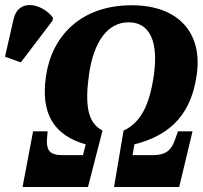

<svg xmlns="http://www.w3.org/2000/svg" viewBox="-145 -746 808 766"><path d="M-62 -497 65 -664 66 -676C22 -733 -72 -754 -91 -669L-125 -520ZM-55 0H206L264 -225C205 -256 193 -325 210 -448C228 -576 282 -657 368 -657C455 -657 487 -576 469 -448C452 -325 415 -256 348 -225L310 0H570L623 -222H565L553 -188C538 -146 516 -127 464 -127H384L391 -170C547 -209 620 -303 640 -449C663 -610 572 -725 380 -725C176 -725 60 -600 38 -439C18 -295 67 -207 197 -170L186 -127H105C53 -127 38 -146 43 -199L45 -222H-13Z"/></svg>

Font: Noto Serif ExtraCondensed Black
Style: Italic
Weight: 900
Width: 2
Italic angle: -12°
Designer: Monotype Design Team
Foundry: Monotype Imaging Inc.
Version: Version 2.014